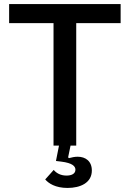

<svg xmlns="http://www.w3.org/2000/svg" viewBox="-20 -718 640 947"><path d="M313 209C376 209 433 184 433 123C433 77 402 55 363 55C349 55 334 58 320 62L316 58L328 0H356V-604H575V-698H25V-604H244V0H271L256 76L281 79C339 86 352 103 352 119C352 139 333 148 308 148C278 148 257 135 245 120L203 167C219 186 253 209 313 209Z"/></svg>

Font: IBM Plex Mono Medm
Style: Regular
Weight: 500
Monospace: yes
Designer: Mike Abbink, Paul van der Laan, Pieter van Rosmalen
Foundry: Bold Monday
Version: Version 2.004